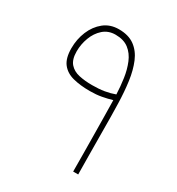

<svg xmlns="http://www.w3.org/2000/svg" viewBox="-153 -725 760 823"><g transform="rotate(30 226.5 -313.0)"><path d="M219.7 -334.5Q172.4 -334.5 136.5 -343.8Q100.6 -353 80.3 -378.9Q60.1 -404.8 60.1 -454.1Q60.1 -499 76.4 -538.3Q92.8 -577.6 123.3 -602.1Q153.8 -626.5 196.8 -626.5Q244.6 -626.5 274.7 -604.5Q304.7 -582.5 320.8 -544.2Q336.9 -505.9 343.8 -456.1Q350.6 -406.2 352.1 -350.1Q353 -326.2 353.5 -283.4Q354 -240.7 354.2 -189.7Q354.5 -138.7 355 -88.6Q355.5 -38.6 356 0H331.1Q331.1 -36.6 330.6 -84.5Q330.1 -132.3 329.6 -182.1Q329.1 -231.9 328.4 -276.4Q327.6 -320.8 327.1 -351.1Q303.7 -344.2 277.8 -339.4Q252 -334.5 219.7 -334.5ZM215.3 -361.3Q249.5 -361.3 276.1 -365.7Q302.7 -370.1 326.2 -378.9Q324.7 -417.5 319.1 -456.3Q313.5 -495.1 300 -527.6Q286.6 -560.1 261.5 -579.6Q236.3 -599.1 195.8 -599.1Q160.2 -599.1 135.7 -577.4Q111.3 -555.7 98.9 -522.5Q86.4 -489.3 86.4 -454.1Q86.4 -414.1 104 -394Q121.6 -374 150.9 -367.7Q180.2 -361.3 215.3 -361.3Z"/></g></svg>

Font: Vazirmatn FD Thin
Style: Regular
Weight: 100
Designer: Saber Rastikerdar
Foundry: Saber Rastikerdar
Version: Version 33.003